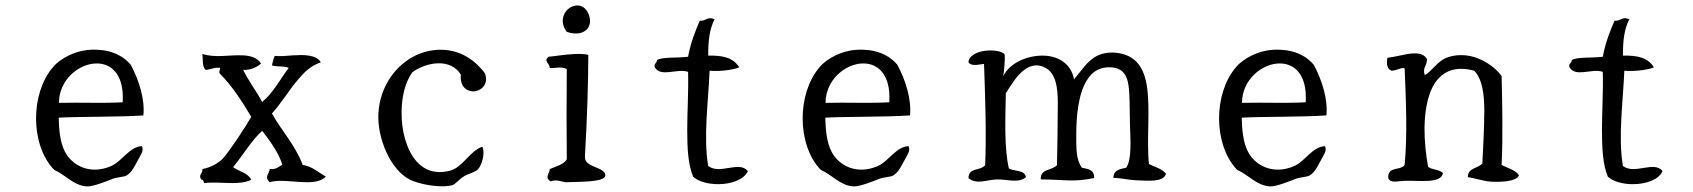

<svg xmlns="http://www.w3.org/2000/svg" viewBox="-20 -652 6056 687"><path d="M493 -239C499 -297 477 -366 448 -420C436 -434 422 -446 406 -454C382 -467 355 -473 328 -474C293 -476 258 -469 227 -454C204 -443 184 -429 169 -411C129 -364 109 -296 109 -228C109 -158 131 -88 174 -44C214 -27 244 13 292 15C313 16 366 -5 380 -11C397 -18 423 -19 431 -23C452 -34 463 -60 474 -80C482 -96 496 -112 488 -129C442 -127 418 -75 376 -57C302 -26 238 -59 212 -110C195 -143 191 -188 190 -231C257 -235 406 -233 493 -239ZM419 -286C345 -282 273 -286 191 -284C191 -367 263 -425 326 -425C379 -425 425 -385 419 -286Z M1146 -20C1119 -35 1099 -56 1063 -62C1036 -134 988 -183 953 -246C987 -283 1014 -330 1047 -368C1069 -394 1092 -417 1128 -429C1119 -444 1104 -450 1085 -453C1066 -456 1048 -455 1029 -454C1006 -452 983 -450 963 -452C958 -441 956 -430 953 -418C970 -412 998 -417 1013 -409C982 -368 958 -320 918 -287C897 -327 870 -361 850 -402C873 -400 900 -411 914 -425C900 -446 876 -453 848 -454C801 -456 750 -444 704 -459C707 -443 702 -413 716 -402C735 -403 745 -412 768 -409C767 -400 761 -394 768 -387C812 -343 846 -289 879 -234C859 -199 809 -122 778 -85C759 -67 735 -53 704 -47C707 -30 687 -27 701 -9C710 -9 707 -1 711 3C741 -1 777 3 810 3C836 3 860 1 879 -9C867 -34 835 -38 814 -54C849 -96 878 -147 918 -184C930 -168 978 -109 990 -62C979 -58 972 -45 945 -47C944 -30 924 -20 945 0C977 -11 1033 0 1080 0C1108 0 1132 -5 1146 -20Z M1715 -390C1693 -419 1668 -440 1641 -454C1614 -468 1585 -474 1556 -474C1526 -474 1496 -467 1468 -454C1397 -420 1340 -345 1334 -247C1329 -158 1377 -44 1447 -9C1477 6 1551 22 1597 11C1610 8 1619 -8 1640 -21C1656 -31 1682 -36 1691 -47C1706 -65 1716 -107 1706 -127C1659 -111 1637 -53 1589 -41C1538 -28 1498 -43 1470 -75C1434 -116 1416 -185 1417 -250C1417 -306 1430 -359 1456 -394C1506 -430 1592 -445 1629 -385C1625 -342 1650 -325 1674 -325C1702 -326 1730 -351 1715 -390Z M2085 -604C2069 -640 2033 -638 2012 -619C1993 -602 1984 -570 2008 -538C2069 -517 2107 -555 2085 -604ZM2146 -24C2147 -53 2082 -52 2074 -82C2072 -89 2074 -106 2074 -113C2080 -214 2085 -354 2085 -454V-456C2054 -462 2019 -458 1985 -454C1970 -452 1956 -450 1943 -449C1923 -432 1947 -427 1947 -409C1962 -406 1987 -416 2008 -405C2007 -284 2007 -200 2008 -82C1996 -62 1969 -57 1947 -47C1948 -33 1926 -16 1951 -3C1970 -12 1994 0 2005 0C2048 -2 2145 1 2146 -24Z M2656 -40C2639 -60 2614 -55 2587 -51C2562 -47 2536 -42 2514 -58C2496 -161 2515 -293 2519 -399C2547 -396 2598 -400 2625 -411C2603 -447 2564 -454 2514 -453V-454C2514 -508 2519 -549 2537 -583C2510 -595 2506 -575 2484 -578C2467 -539 2452 -500 2443 -454L2442 -449C2405 -444 2350 -449 2331 -437C2331 -425 2318 -425 2323 -411C2334 -393 2353 -392 2374 -394C2396 -396 2421 -402 2442 -395C2444 -325 2439 -253 2439 -186C2439 -122 2442 -63 2460 -20C2479 -2 2514 7 2550 7C2596 7 2643 -9 2656 -40Z M3236 -239C3242 -297 3220 -366 3191 -420C3179 -434 3165 -446 3149 -454C3125 -467 3098 -473 3071 -474C3036 -476 3001 -469 2970 -454C2947 -443 2927 -429 2912 -411C2872 -364 2852 -296 2852 -228C2852 -158 2874 -88 2917 -44C2957 -27 2987 13 3035 15C3056 16 3109 -5 3123 -11C3140 -18 3166 -19 3174 -23C3195 -34 3206 -60 3217 -80C3225 -96 3239 -112 3231 -129C3185 -127 3161 -75 3119 -57C3045 -26 2981 -59 2955 -110C2938 -143 2934 -188 2933 -231C3000 -235 3149 -233 3236 -239ZM3162 -286C3088 -282 3016 -286 2934 -284C2934 -367 3006 -425 3069 -425C3122 -425 3168 -385 3162 -286Z M4152 -30C4138 -49 4112 -54 4091 -65C4082 -155 4097 -266 4083 -348C4075 -397 4055 -435 4014 -453C4005 -457 3995 -460 3983 -462C3951 -467 3927 -462 3907 -453C3870 -435 3849 -398 3823 -368C3812 -428 3761 -454 3707 -453C3651 -452 3592 -425 3570 -380C3570 -380 3577 -431 3575 -454C3575 -456 3574 -457 3574 -459C3554 -476 3490 -477 3460 -454C3452 -448 3446 -440 3445 -430C3455 -411 3492 -424 3501 -423C3505 -307 3510 -174 3505 -61C3484 -38 3448 -55 3445 -15C3475 10 3509 -9 3548 -10C3584 -11 3624 5 3651 -18C3647 -45 3610 -38 3590 -49C3573 -121 3577 -224 3579 -318C3595 -344 3617 -381 3645 -402C3668 -419 3694 -425 3723 -408C3757 -388 3765 -341 3765 -285C3765 -211 3763 -109 3762 -61C3754 -52 3739 -48 3726 -43C3713 -38 3703 -30 3704 -10C3786 -10 3819 1 3895 -15C3896 -45 3874 -47 3851 -52C3830 -81 3831 -121 3831 -170C3831 -236 3838 -315 3869 -365C3888 -396 3916 -414 3957 -411C3998 -408 4013 -382 4018 -346C4023 -308 4022 -259 4023 -212C4025 -148 4030 -83 4010 -52C3987 -47 3964 -44 3964 -15C3988 -16 4017 -8 4044 -7C4081 -6 4143 2 4152 -30Z M4726 -239C4732 -297 4710 -366 4681 -420C4669 -434 4655 -446 4639 -454C4615 -467 4588 -473 4561 -474C4526 -476 4491 -469 4460 -454C4437 -443 4417 -429 4402 -411C4362 -364 4342 -296 4342 -228C4342 -158 4364 -88 4407 -44C4447 -27 4477 13 4525 15C4546 16 4599 -5 4613 -11C4630 -18 4656 -19 4664 -23C4685 -34 4696 -60 4707 -80C4715 -96 4729 -112 4721 -129C4675 -127 4651 -75 4609 -57C4535 -26 4471 -59 4445 -110C4428 -143 4424 -188 4423 -231C4490 -235 4639 -233 4726 -239ZM4652 -286C4578 -282 4506 -286 4424 -284C4424 -367 4496 -425 4559 -425C4612 -425 4658 -385 4652 -286Z M5415 -25C5402 -45 5374 -50 5353 -62C5358 -169 5355 -291 5353 -380C5327 -415 5279 -448 5224 -454C5213 -455 5202 -455 5191 -454C5182 -453 5173 -451 5163 -448C5124 -436 5104 -397 5078 -383C5069 -413 5086 -413 5086 -441C5082 -447 5078 -451 5073 -454C5064 -460 5053 -461 5041 -461C5026 -461 5010 -458 4993 -454C4977 -451 4960 -447 4944 -445C4942 -433 4939 -405 4960 -399C4976 -399 4998 -413 5006 -407C5011 -289 5016 -167 5006 -62C4996 -45 4962 -52 4952 -36C4948 -30 4946 -22 4948 -13C4957 4 4979 -4 5006 -5C5034 -6 5066 -3 5092 -5C5119 -7 5140 -13 5143 -33C5130 -46 5104 -44 5090 -55C5082 -97 5077 -146 5077 -194C5078 -264 5091 -331 5126 -370C5154 -401 5195 -415 5255 -399C5284 -369 5291 -315 5291 -255C5291 -190 5286 -108 5284 -67C5268 -49 5232 -52 5232 -18C5253 -16 5285 -4 5315 -2C5347 0 5408 -2 5415 -25Z M5929 -40C5912 -60 5887 -55 5860 -51C5835 -47 5809 -42 5787 -58C5769 -161 5788 -293 5792 -399C5820 -396 5871 -400 5898 -411C5876 -447 5837 -454 5787 -453V-454C5787 -508 5792 -549 5810 -583C5783 -595 5779 -575 5757 -578C5740 -539 5725 -500 5716 -454L5715 -449C5678 -444 5623 -449 5604 -437C5604 -425 5591 -425 5596 -411C5607 -393 5626 -392 5647 -394C5669 -396 5694 -402 5715 -395C5717 -325 5712 -253 5712 -186C5712 -122 5715 -63 5733 -20C5752 -2 5787 7 5823 7C5869 7 5916 -9 5929 -40Z"/></svg>

Font: Yuji Syuku Std R
Style: Regular
Weight: 400
Designer: Kataoka Yuji
Foundry: Kinuta Font Factory
Version: Version 3.000;hotconv 1.0.111;makeotfexe 2.5.65597